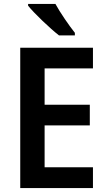

<svg xmlns="http://www.w3.org/2000/svg" viewBox="-20 -957 547 977"><path d="M262 -937H123V-928C153 -890 235 -812 280 -777H361V-790C332 -826 286 -893 262 -937ZM453 0V-106H207V-319H437V-424H207V-609H453V-714H83V0Z"/></svg>

Font: Noto Sans Arabic SemCond SemBd
Style: Regular
Weight: 600
Width: 4
Designer: Monotype Design Team, Nadine Chahine, Nizar Qandah and Khaled Hosny
Foundry: Monotype Imaging Inc.
Version: Version 2.012